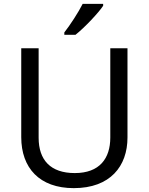

<svg xmlns="http://www.w3.org/2000/svg" viewBox="-20 -964 771 994"><path d="M313 -784H371C419 -822 492 -900 514 -934V-944H408C387 -902 343 -834 313 -796ZM640 -252V-714H551V-252C551 -144 496 -68 367 -68C242 -68 180 -135 180 -251V-714H90V-254C90 -95 184 10 362 10C551 10 640 -104 640 -252Z"/></svg>

Font: Noto Sans Sunuwar
Style: Regular
Weight: 400
Designer: Anshuman Pandey
Foundry: Jamra Patel LLC
Version: Version 1.000